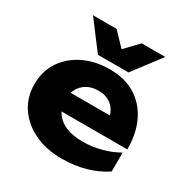

<svg xmlns="http://www.w3.org/2000/svg" viewBox="-186 -971 1106 1142"><g transform="rotate(30 367.0 -400.0)"><path d="M391 16Q287 16 205.5 -22Q124 -60 77 -128.5Q30 -197 30 -288Q30 -377 75 -444.5Q120 -512 198.5 -550Q277 -588 376 -588Q479 -588 551.5 -543.5Q624 -499 663.5 -418Q703 -337 703 -227H195V-350H588L521 -307Q517 -351 499 -381.5Q481 -412 451.5 -428Q422 -444 381 -444Q336 -444 304 -426Q272 -408 254 -376.5Q236 -345 236 -303Q236 -249 260.5 -211.5Q285 -174 332.5 -154Q380 -134 449 -134Q512 -134 574.5 -150.5Q637 -167 688 -197V-67Q629 -27 553.5 -5.5Q478 16 391 16ZM480 -627H270L127 -816H289L422 -677H328L461 -816H623Z"/></g></svg>

Font: Unbounded
Style: Bold
Weight: 700
Designer: Luke Prowse, Jean-Baptiste Morizot, Fátima Lázaro, Florian Runge
Foundry: NaN
Version: Version 1.700